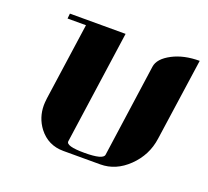

<svg xmlns="http://www.w3.org/2000/svg" viewBox="-88 -567 730 674"><g transform="rotate(20 277.0 -230.5)"><path d="M64 -441.9 65.9 -460.9H273.9L213.9 -38.1Q210.9 -19 280.8 -19Q350.1 -19 353 -38.1L401.9 -384.8Q406.2 -416 450.2 -439Q492.2 -460.9 550.8 -460.9L506.8 -153.8Q498 -90.3 451.2 -44.9Q404.8 0 347.2 0H209Q151.9 0 117.2 -44.9Q89.8 -81.1 89.8 -127.9Q89.8 -136.2 91.8 -153.8L132.8 -441.9ZM209 -4.9Z"/></g></svg>

Font: Hjet
Style: Italic
Weight: 400
Designer: T. Christopher White
Version: Version 1.2